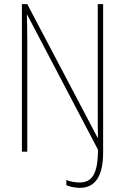

<svg xmlns="http://www.w3.org/2000/svg" viewBox="-20 -734 604 929"><path d="M366 175C440 175 479 119 479 4V-714H453V-189C453 -154 453 -111 454 -68H452L112 -714H86V0H112V-538C112 -594 111 -626 110 -662H112L454 -10C454 108 425 149 365 149C344 149 317 144 301 137V162C315 169 343 175 366 175Z"/></svg>

Font: Noto Sans Ethiopic Condensed Thin
Style: Regular
Weight: 100
Width: 3
Designer: Monotype Design Team
Foundry: Monotype Imaging Inc.
Version: Version 2.102